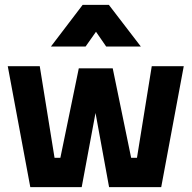

<svg xmlns="http://www.w3.org/2000/svg" viewBox="-20 -772 790 792"><path d="M12 -499H144L205 -121H229L305 -490H445L521 -121H545L606 -499H738L645 0H430L374 -306L317 0H105ZM190 -580 321 -752H429L561 -580H418L376 -641L333 -580Z"/></svg>

Font: TitilliumText22L Xb
Style: Bold
Weight: 400
Designer: Campivisivi
Foundry: Campivisivi
Version: 1.000